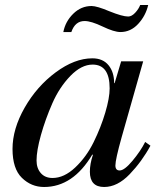

<svg xmlns="http://www.w3.org/2000/svg" viewBox="-20 -735 651 767"><path d="M464 -490H552L466 -187Q441 -98 441 -74Q441 -54 458 -54Q477 -54 509.5 -93Q542 -132 560 -168L581 -153Q547 -90 498 -39Q449 12 396 12Q339 12 339 -49Q339 -80 351 -116L349 -118Q272 12 156 12Q105 12 67.5 -24.5Q30 -61 30 -140Q30 -220 78.5 -305Q127 -390 202.5 -446Q278 -502 349 -502Q391 -502 413.5 -474.5Q436 -447 436 -403H438ZM126 -94Q126 -63 143 -43.5Q160 -24 190 -24Q236 -24 280.5 -66Q325 -108 354 -167Q383 -226 400.5 -285Q418 -344 418 -382Q418 -477 350 -477Q305 -477 261 -431.5Q217 -386 189 -322Q161 -258 143.5 -195.5Q126 -133 126 -94ZM540 -715H572Q562 -672 532 -639.5Q502 -607 461 -607Q436 -607 390 -629Q344 -651 318 -651Q280 -651 265 -607H233Q241 -649 272.5 -680Q304 -711 346 -711Q367 -711 417 -690Q469 -669 492 -669Q506 -669 520 -684Q534 -699 540 -715Z"/></svg>

Font: Justus
Style: Italic
Weight: 400
Italic angle: -12°
Version: Version 001.001